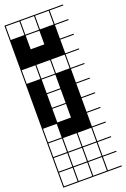

<svg xmlns="http://www.w3.org/2000/svg" viewBox="-187 -785 737 1121"><g transform="rotate(-20 182.0 -224.0)"><path d="M363.6 278.8H0V187.9H6.1V272.7H90.9V187.9H97V272.7H181.8V187.9H187.9V272.7H272.7V187.9H0V-727.3H363.6V-721.2H278.8V-636.4H363.6V-630.3H278.8V-545.5H363.6V-539.4H278.8V-454.5H363.6V-448.5H278.8V-363.6H363.6V-357.6H278.8V-272.7H363.6V-266.7H278.8V-181.8H363.6V-175.8H278.8V-90.9H363.6V-84.8H278.8V0H363.6V6.1H278.8V90.9H363.6V97H278.8V181.8H363.6V187.9H278.8V272.7H363.6ZM90.9 -636.4V-721.2H6.1V-636.4ZM187.9 -636.4H272.7V-721.2H187.9ZM97 -636.4H181.8V-721.2H97ZM187.9 -545.5H272.7V-630.3H187.9ZM97 -545.5H181.8V-630.3H97ZM6.1 -545.5H90.9V-630.3H6.1ZM187.9 -454.5H272.7V-539.4H187.9ZM6.1 -454.5H90.9V-539.4H6.1ZM97 -454.5H181.8V-539.4H97ZM187.9 -363.6H272.7V-448.5H187.9ZM6.1 -363.6H90.9V-448.5H6.1ZM97 -363.6H181.8V-448.5H97ZM97 -272.7H181.8V-357.6H97ZM97 -181.8H181.8V-266.7H97ZM97 -90.9H181.8V-175.8H97ZM6.1 0H90.9V-84.8H6.1ZM97 90.9H181.8V6.1H97ZM187.9 90.9H272.7V6.1H187.9ZM6.1 90.9H90.9V6.1H6.1ZM97 181.8H181.8V97H97ZM6.1 181.8H90.9V97H6.1ZM187.9 181.8H272.7V97H187.9ZM0 -636.4H90.9V-545.5H0ZM181.8 -545.5H272.7V-454.5H181.8ZM90.9 -545.5H181.8V-454.5H90.9ZM0 -545.5H90.9V-454.5H0ZM181.8 -636.4H272.7V-545.5H181.8Z"/></g></svg>

Font: Micro 5 Charted
Style: Regular
Weight: 400
Designer: Sarah Cadigan-Fried
Version: Version 1.000; ttfautohint (v1.8.4.7-5d5b)